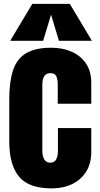

<svg xmlns="http://www.w3.org/2000/svg" viewBox="-20 -994 531 1021"><path d="M255.4 7.8Q132.3 7.8 80.8 -55.2Q29.3 -118.2 29.3 -240.2V-465.8Q29.3 -557.6 48.8 -618.7Q68.4 -679.7 117.2 -710Q166 -740.2 252.9 -740.2Q313.5 -740.2 361.6 -718.8Q409.7 -697.3 437.5 -655.8Q465.3 -614.3 465.3 -554.2V-442.4H287.1V-544.9Q287.1 -570.3 279.8 -587.6Q272.5 -605 248 -605Q205.1 -605 205.1 -543.9V-189Q205.1 -166.5 214.8 -147.7Q224.6 -128.9 247.1 -128.9Q270 -128.9 279.1 -147.2Q288.1 -165.5 288.1 -189.9V-313H465.3V-185.1Q465.3 -124.5 438.2 -81.3Q411.1 -38.1 363.8 -15.1Q316.4 7.8 255.4 7.8ZM34.2 -776.9 151.9 -973.6H351.1L468.8 -776.9H293.5L251.5 -916L209.5 -776.9Z"/></svg>

Font: Anton SC
Style: Regular
Weight: 400
Designer: Vernon Adams
Foundry: Vernon Adams
Version: Version 2.116; ttfautohint (v1.8.4.7-5d5b)